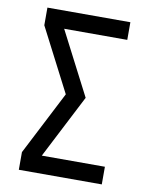

<svg xmlns="http://www.w3.org/2000/svg" viewBox="-83 -796 666 857"><g transform="rotate(10 250.0 -367.5)"><path d="M62 0V-80L210 -368L62 -655V-735H438V-655H152L300 -368L152 -80H438V0Z"/></g></svg>

Font: Iosevka Medium
Style: Regular
Weight: 500
Monospace: yes
Designer: Belleve Invis
Foundry: Belleve Invis
Version: Version 32.5.0; ttfautohint (v1.8.4)